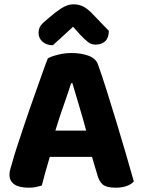

<svg xmlns="http://www.w3.org/2000/svg" viewBox="-20 -861 660 891"><path d="M319 -737Q296 -716 272 -693.5Q248 -671 225 -651Q197 -651 178 -667Q159 -683 159 -708Q159 -728 168.5 -741.5Q178 -755 202 -774L237 -803Q263 -823 282.5 -832Q302 -841 321 -841Q345 -841 364.5 -831.5Q384 -822 404 -802L485 -718Q485 -686 468.5 -670Q452 -654 423 -654Q404 -654 389 -665.5Q374 -677 351 -701ZM407 -133H211Q200 -97 190.5 -62Q181 -27 174 0Q161 4 147 7Q133 10 113 10Q69 10 46.5 -5.5Q24 -21 24 -50Q24 -64 28 -77Q32 -90 37 -107Q44 -134 57 -174Q70 -214 85.5 -260.5Q101 -307 118 -356Q135 -405 151 -449.5Q167 -494 180 -531Q193 -568 202 -590Q217 -599 248.5 -607Q280 -615 311 -615Q356 -615 390.5 -602.5Q425 -590 435 -561Q454 -508 476 -438Q498 -368 520.5 -294Q543 -220 564 -148Q585 -76 601 -19Q590 -6 568.5 2Q547 10 517 10Q474 10 456.5 -5Q439 -20 431 -52ZM310 -475Q296 -430 275.5 -372.5Q255 -315 237 -255H380Q363 -318 345.5 -375.5Q328 -433 316 -475Z"/></svg>

Font: Baloo Bhai 2
Style: Bold
Weight: 700
Designer: Supriya Tembe, Noopur Datye and Ek Type
Foundry: Ek Type
Version: Version 1.640;PS 1.000;hotconv 16.6.51;makeotf.lib2.5.65220;